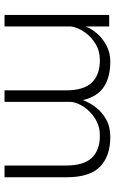

<svg xmlns="http://www.w3.org/2000/svg" viewBox="154 -672 517 866"><g transform="rotate(90 413.0 -238.5)"><path d="M47 0V-472H99V-365Q108 -391 130.5 -417Q153 -443 185.5 -460Q218 -477 257 -477Q328 -477 372 -447.5Q416 -418 431 -353Q441 -381 462.5 -410Q484 -439 517.5 -458Q551 -477 597 -477Q684 -477 731.5 -430.5Q779 -384 779 -280V0H726V-278Q726 -357 691.5 -393.5Q657 -430 591 -430Q549 -430 516 -409.5Q483 -389 462.5 -359Q442 -329 439 -300V0H387V-278Q387 -357 352 -393.5Q317 -430 251 -430Q209 -430 176 -409.5Q143 -389 123 -359Q103 -329 99 -300V0Z"/></g></svg>

Font: Lil Grotesk Light
Style: Regular
Weight: 300
Designer: Bastien Sozeau
Foundry: NBR — Bastien Sozeau
Version: Version 3.003; ttfautohint (v1.8.4.7-5d5b);gftools[0.9.33]